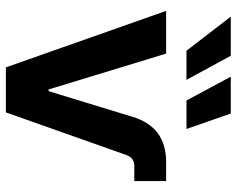

<svg xmlns="http://www.w3.org/2000/svg" viewBox="-96 -710 806 654"><g transform="rotate(90 307.0 -383.0)"><path d="M209.5 0 17.1 -545.9H162.6L284.7 -145.5H290.5L377.4 -429.7Q395 -488.8 433.6 -517.3Q472.2 -545.9 532.7 -545.9H596.7V-437.5H545.4Q518.1 -437.5 508.3 -411.1L362.8 0ZM322.3 -615.2 241.2 -766.1H366.7L419.4 -615.2ZM152.8 -615.2 36.6 -766.1H169.9L252 -615.2Z"/></g></svg>

Font: Inter Cardless
Style: Bold
Weight: 700
Designer: Rasmus Andersson
Foundry: rsms
Version: Version 4.001;git-9221beed3